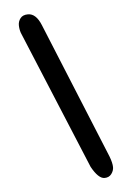

<svg xmlns="http://www.w3.org/2000/svg" viewBox="-44 -510 409 594"><g transform="rotate(-5 160.5 -212.5)"><path d="M38 -420 217 12Q238 50 257 50Q271 50 278.5 40Q286 30 286 19Q286 6 278 -15L105 -438Q90 -475 65 -475Q49 -475 41.5 -465.5Q34 -456 34 -444Q34 -432 38 -420Z"/></g></svg>

Font: Cute Font
Style: Regular
Weight: 400
Designer: TypoDesign Lab.inc.
Foundry: TypoDesign Lab.inc.
Version: Version 1.00